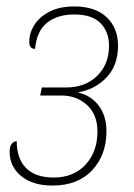

<svg xmlns="http://www.w3.org/2000/svg" viewBox="-20 -567 416 597"><path d="M10 -95Q10 -112 16.5 -120Q23 -128 32 -128Q32 -74 61 -44.5Q90 -15 147 -15Q209 -15 246 -55Q283 -95 283 -158Q283 -211 250.5 -240.5Q218 -270 171 -270H105L110 -295H185Q245 -295 282 -331Q319 -367 319 -425Q319 -468 292.5 -495Q266 -522 211 -522Q158 -522 126 -496Q94 -470 89 -415Q71 -415 71 -437Q71 -464 86.5 -489Q102 -514 133.5 -530.5Q165 -547 211 -547Q276 -547 311.5 -513.5Q347 -480 347 -425Q347 -365 312.5 -327.5Q278 -290 224 -280V-279Q263 -270 287 -238.5Q311 -207 311 -159Q311 -85 266.5 -37.5Q222 10 143 10Q82 10 46 -19.5Q10 -49 10 -95Z"/></svg>

Font: Noto Serif NarrowThin
Style: Italic
Weight: 250
Width: 4
Italic angle: -12°
Designer: Monotype Design Team
Foundry: Monotype Imaging Inc.
Version: Version 1.001